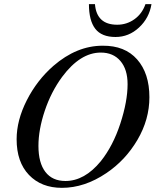

<svg xmlns="http://www.w3.org/2000/svg" viewBox="-20 -886 762 924"><path d="M680 -866H709Q698 -799 649 -753.5Q600 -708 536 -708Q469 -708 438.5 -747.5Q408 -787 408 -866H437Q445 -767 544 -767Q590 -767 627 -793.5Q664 -820 680 -866ZM699 -418Q699 -311 641.5 -213Q584 -115 492 -53Q387 18 278 18Q179 18 119.5 -44Q60 -106 60 -216Q60 -307 109 -403.5Q158 -500 237 -569Q349 -666 474 -666Q581 -667 640 -600Q699 -533 699 -418ZM594 -481Q594 -552 559.5 -592.5Q525 -633 465 -633Q366 -633 279 -516Q226 -444 195.5 -353Q165 -262 165 -184Q165 -102 198.5 -58.5Q232 -15 295 -15Q387 -15 465 -110Q524 -184 559 -291Q594 -398 594 -481Z"/></svg>

Font: STIX
Style: Italic
Weight: 400
Italic angle: -16.33°
Designer: MicroPress Inc., with final additions and corrections provided by Coen Hoffman, Elsevier (retired)
Version: Version 1.1.1